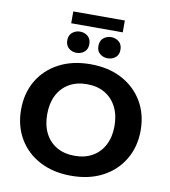

<svg xmlns="http://www.w3.org/2000/svg" viewBox="-93 -934 908 1024"><g transform="rotate(10 361.0 -422.5)"><path d="M360.6 10Q263 10 190.1 -28.6Q117.2 -67.2 77.2 -135.6Q37.2 -204 37.2 -292Q37.2 -380.8 77.2 -448.8Q117.2 -516.8 190.1 -555.4Q263 -594 360.6 -594Q458.8 -594 531.4 -555.4Q603.9 -516.8 644.3 -448.8Q684.7 -380.8 684.7 -292Q684.7 -204 644.3 -135.6Q603.9 -67.2 531.4 -28.6Q458.8 10 360.6 10ZM360.6 -98.1Q416.4 -98.1 457.2 -121.6Q498.1 -145 520.6 -188.6Q543.2 -232.1 543.2 -291.3Q543.2 -350.7 520.6 -394.5Q498.1 -438.2 457.2 -462.1Q416.4 -485.9 360.6 -485.9Q305 -485.9 264 -462.1Q223 -438.2 200.8 -394.5Q178.7 -350.7 178.7 -291.3Q178.7 -232.1 200.8 -188.6Q223 -145 264 -121.6Q305 -98.1 360.6 -98.1ZM275.4 -640.8Q251.6 -640.8 233.6 -655.6Q215.7 -670.4 215.7 -698.1Q215.7 -725.9 233.6 -740.7Q251.6 -755.5 275.4 -755.5Q300 -755.5 317.6 -740.7Q335.2 -725.9 335.2 -698.1Q335.2 -670.4 317.6 -655.6Q300 -640.8 275.4 -640.8ZM444.2 -640.8Q420.3 -640.8 402.4 -655.2Q384.4 -669.6 384.4 -697.3Q384.4 -725.8 402.4 -740.7Q420.3 -755.5 444.2 -755.5Q468 -755.5 486 -740.7Q503.9 -725.8 503.9 -697.3Q503.9 -669.6 486 -655.2Q468 -640.8 444.2 -640.8ZM220.6 -791.2V-855.3H499.8V-791.2Z"/></g></svg>

Font: Rokkitt SemiBold
Style: Regular
Weight: 600
Designer: Vernon Adams
Foundry: Vernon Adams
Version: Version 3.103